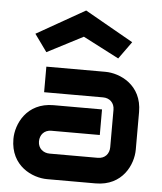

<svg xmlns="http://www.w3.org/2000/svg" viewBox="-56 -857 765 905"><g transform="rotate(5 327.0 -404.0)"><path d="M605 -353C605 -481 500 -528 430 -528H151V-407H430C461 -407 484 -386 484 -353V-176C484 -145 464 -121 430 -121H202C172 -121 147 -141 147 -174C147 -205 167 -229 201 -229H430V-350H201C73 -350 26 -245 26 -175C26 -47 131 0 201 0H430C558 0 605 -105 605 -175ZM544 -678 315 -808 86 -678 145 -596 315 -684 485 -596Z"/></g></svg>

Font: Audiowide
Style: Regular
Weight: 400
Designer: Astigmatic (AOETI)
Foundry: Astigmatic (AOETI)
Version: Version 1.002